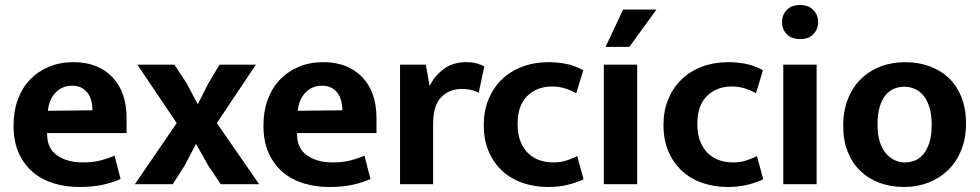

<svg xmlns="http://www.w3.org/2000/svg" viewBox="-20 -735 3909 766"><path d="M485 -204H168V-200Q168 -143 208 -115Q248 -87 311 -87Q351 -87 381.5 -95Q412 -103 437 -114L461 -21Q434 -8 393 1.5Q352 11 296 11Q242 11 194.5 -3.5Q147 -18 111.5 -48Q76 -78 55 -124Q34 -170 34 -234Q34 -291 51 -337.5Q68 -384 99.5 -417Q131 -450 175 -468.5Q219 -487 273 -487Q370 -487 427.5 -428Q485 -369 485 -263ZM349 -295Q349 -314 344.5 -332Q340 -350 330 -363.5Q320 -377 305 -385Q290 -393 268 -393Q228 -393 202 -366Q176 -339 171 -293Z M845 -244 1014 0H861L811 -74L762 -161L717 -75L669 0H518L685 -244L528 -477H676L725 -402L769 -319L811 -402L856 -477H1001Z M1482 -204H1165V-200Q1165 -143 1205 -115Q1245 -87 1308 -87Q1348 -87 1378.5 -95Q1409 -103 1434 -114L1458 -21Q1431 -8 1390 1.5Q1349 11 1293 11Q1239 11 1191.5 -3.5Q1144 -18 1108.5 -48Q1073 -78 1052 -124Q1031 -170 1031 -234Q1031 -291 1048 -337.5Q1065 -384 1096.5 -417Q1128 -450 1172 -468.5Q1216 -487 1270 -487Q1367 -487 1424.5 -428Q1482 -369 1482 -263ZM1346 -295Q1346 -314 1341.5 -332Q1337 -350 1327 -363.5Q1317 -377 1302 -385Q1287 -393 1265 -393Q1225 -393 1199 -366Q1173 -339 1168 -293Z M1576 0V-477H1679L1694 -391Q1711 -429 1748 -458Q1785 -487 1841 -487Q1864 -487 1882 -482Q1900 -477 1912 -470L1890 -365Q1879 -371 1862 -375.5Q1845 -380 1822 -380Q1773 -380 1740.5 -347.5Q1708 -315 1708 -241V0Z M2186 -87Q2218 -87 2242.5 -95.5Q2267 -104 2283 -112L2308 -20Q2288 -9 2250 1Q2212 11 2167 11Q2113 11 2066 -5Q2019 -21 1984.5 -52.5Q1950 -84 1930 -130Q1910 -176 1910 -237Q1910 -293 1929 -339Q1948 -385 1982 -418Q2016 -451 2064 -469Q2112 -487 2169 -487Q2200 -487 2234.5 -481Q2269 -475 2307 -455L2279 -363Q2258 -375 2233.5 -382.5Q2209 -390 2184 -390Q2122 -390 2083.5 -352Q2045 -314 2045 -241Q2045 -198 2057.5 -168.5Q2070 -139 2090 -121Q2110 -103 2135 -95Q2160 -87 2186 -87Z M2389 0V-477H2522V0ZM2491 -548H2396L2466 -697H2599Z M2903 -87Q2935 -87 2959.5 -95.5Q2984 -104 3000 -112L3025 -20Q3005 -9 2967 1Q2929 11 2884 11Q2830 11 2783 -5Q2736 -21 2701.5 -52.5Q2667 -84 2647 -130Q2627 -176 2627 -237Q2627 -293 2646 -339Q2665 -385 2699 -418Q2733 -451 2781 -469Q2829 -487 2886 -487Q2917 -487 2951.5 -481Q2986 -475 3024 -455L2996 -363Q2975 -375 2950.5 -382.5Q2926 -390 2901 -390Q2839 -390 2800.5 -352Q2762 -314 2762 -241Q2762 -198 2774.5 -168.5Q2787 -139 2807 -121Q2827 -103 2852 -95Q2877 -87 2903 -87Z M3105 0V-477H3238V0ZM3172 -579Q3138 -579 3119 -598.5Q3100 -618 3100 -647Q3100 -676 3119 -695.5Q3138 -715 3172 -715Q3205 -715 3224.5 -695.5Q3244 -676 3244 -647Q3244 -618 3225 -598.5Q3206 -579 3172 -579Z M3834 -242Q3834 -183 3815 -136Q3796 -89 3762.5 -56.5Q3729 -24 3684 -6.5Q3639 11 3587 11Q3535 11 3490.5 -5Q3446 -21 3413.5 -52Q3381 -83 3362.5 -128.5Q3344 -174 3344 -232Q3344 -293 3363 -340.5Q3382 -388 3415.5 -420.5Q3449 -453 3494 -470Q3539 -487 3591 -487Q3643 -487 3687.5 -471Q3732 -455 3764.5 -424.5Q3797 -394 3815.5 -348Q3834 -302 3834 -242ZM3697 -237Q3697 -278 3688 -307Q3679 -336 3664 -354Q3649 -372 3629 -380.5Q3609 -389 3588 -389Q3567 -389 3548 -381.5Q3529 -374 3514 -356.5Q3499 -339 3490 -310Q3481 -281 3481 -237Q3481 -198 3490 -169.5Q3499 -141 3514.5 -123Q3530 -105 3549.5 -96Q3569 -87 3590 -87Q3611 -87 3630 -94.5Q3649 -102 3664 -120Q3679 -138 3688 -166.5Q3697 -195 3697 -237Z"/></svg>

Font: Mukta
Style: Bold
Weight: 700
Designer: Girish Dalvi and Yashodeep Gholap
Foundry: Ek Type
Version: Version 2.538;PS 1.002;hotconv 16.6.51;makeotf.lib2.5.65220;